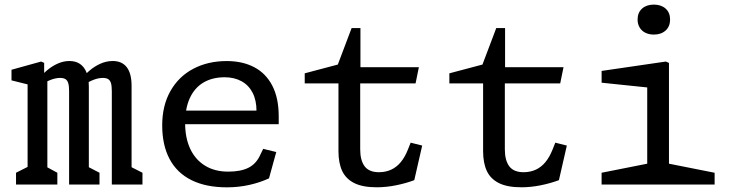

<svg xmlns="http://www.w3.org/2000/svg" viewBox="-20 -791 3140 823"><path d="M237 -457Q215.8 -457 190 -445.7Q164.2 -434.3 139 -417.2V-444.5Q158.8 -469.8 180.3 -488.4Q201.8 -507 226.8 -518.2Q251.7 -529.5 277.7 -529.5Q304.8 -529.5 323.3 -516.7Q341.8 -503.8 351.3 -479.2Q360.8 -454.5 360.8 -418.8V-44.3L338.5 -85.8L406.5 -50.5V0H276.2V-400.3Q276.2 -422.7 272.4 -434.8Q268.7 -447 260.2 -452Q251.8 -457 237 -457ZM420.2 -457Q398.8 -457 373.2 -445.7Q347.7 -434.3 322.5 -417.2V-444.5Q342.3 -470 363.9 -488.5Q385.5 -507 410.9 -518.2Q436.3 -529.5 463.2 -529.5Q502.8 -529.5 523.4 -502.8Q544 -476.2 544 -423V-44.3L521.3 -85.8L590.7 -50.5V0H459.3V-400.3Q459.3 -422.7 455.6 -434.8Q451.8 -447 443.4 -452Q435 -457 420.2 -457ZM48.7 -50.5 118.5 -85.8 98.3 -47.2V-454.7L124.5 -422.8L29.3 -446.5V-492L156.2 -527.2L169.3 -521.5V-461.3L183 -454.3V-44.3L160.7 -85.8L225.8 -50.5V0H48.7Z M675.3 -253.7Q675.3 -338.2 710.4 -400.5Q745.5 -462.8 808.3 -496.1Q871.2 -529.3 951.8 -529.3Q1019.2 -529.3 1069.3 -503.2Q1119.5 -477 1147.1 -424Q1174.7 -371 1174.7 -292.3V-258.5H755.3V-316.8H1101L1079.5 -294.7V-314.7Q1079.5 -361.2 1062.7 -393.7Q1045.8 -426.2 1014.9 -443Q984 -459.8 942.8 -459.8Q890.3 -459.8 852.2 -437.3Q814.2 -414.8 793.8 -370.8Q773.5 -326.7 773.5 -263.7Q773.5 -200.3 795.2 -153.5Q817 -106.7 858.7 -81Q900.3 -55.3 958.5 -55.3Q1012.2 -55.3 1045.7 -72.3Q1079.2 -89.3 1096.7 -129.5L1108.2 -153L1164.2 -139.3L1133 -26.5Q1094.8 -8.7 1048.6 1.7Q1002.3 12 952.7 12Q863 12 800.9 -18.8Q738.8 -49.5 707.1 -109Q675.3 -168.5 675.3 -253.7Z M1430.8 -143.2V-450.2L1453.3 -433.5H1286.2V-476.7L1452.3 -520.7L1416.2 -483L1487.2 -670.7H1525V-485.7L1502.5 -503H1775.5L1761.3 -433.5H1502.3L1524 -450.2V-150.8Q1524 -103.3 1543.2 -77.9Q1562.5 -52.5 1605.5 -52.8Q1634 -53.2 1657.1 -63.9Q1680.2 -74.7 1697.7 -95.8Q1715.2 -116.8 1728 -148.7L1740.3 -179.5L1789.7 -167L1755.8 -18.8Q1719.7 -5.2 1677.5 3.3Q1635.3 11.8 1594.7 11.8Q1534.7 11.8 1498.6 -6.2Q1462.5 -24.3 1446.7 -58.3Q1430.8 -92.3 1430.8 -143.2Z M2050.8 -143.2V-450.2L2073.3 -433.5H1906.2V-476.7L2072.3 -520.7L2036.2 -483L2107.2 -670.7H2145V-485.7L2122.5 -503H2395.5L2381.3 -433.5H2122.3L2144 -450.2V-150.8Q2144 -103.3 2163.2 -77.9Q2182.5 -52.5 2225.5 -52.8Q2254 -53.2 2277.1 -63.9Q2300.2 -74.7 2317.7 -95.8Q2335.2 -116.8 2348 -148.7L2360.3 -179.5L2409.7 -167L2375.8 -18.8Q2339.7 -5.2 2297.5 3.3Q2255.3 11.8 2214.7 11.8Q2154.7 11.8 2118.6 -6.2Q2082.5 -24.3 2066.7 -58.3Q2050.8 -92.3 2050.8 -143.2Z M2558.7 -50.5 2776.7 -93.8 2754.3 -52.2V-445.5L2780.3 -413.5L2558.8 -436.5V-487L2834.3 -527.2L2847.5 -521.2V-52.2L2825.2 -93.8L3043.2 -50.5V0H2558.7ZM2713 -707.3Q2713 -737 2732.2 -754.2Q2751.5 -771.3 2782.7 -771.3Q2813.8 -771.3 2833.1 -754.2Q2852.3 -737 2852.3 -707.3Q2852.3 -677.5 2833.1 -660.2Q2813.8 -642.8 2782.7 -642.8Q2762.2 -642.8 2746.4 -650.6Q2730.7 -658.3 2721.8 -673.1Q2713 -687.8 2713 -707.3Z"/></svg>

Font: Monaspace Xenon Var
Style: Regular
Weight: 400
Designer: Riley Cran and the Lettermatic Team
Version: Version 1.000 (Monaspace Xenon Var)